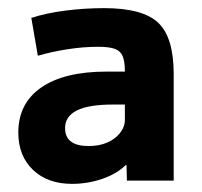

<svg xmlns="http://www.w3.org/2000/svg" viewBox="-20 -758 497 472"><path d="M157 -306Q97 -306 61 -340.5Q25 -375 25 -432Q25 -504 81.5 -543Q138 -582 242 -582H287Q287 -607 281.5 -620Q276 -633 262 -638Q248 -643 221 -643Q185 -643 146.5 -637Q108 -631 73 -621L57 -714Q94 -726 141 -732Q188 -738 236 -738Q331 -738 369 -702Q407 -666 407 -576V-314H292L291 -352H289Q266 -330 230.5 -318Q195 -306 157 -306ZM198 -399Q224 -399 243.5 -407.5Q263 -416 275 -431Q287 -446 287 -464V-501H258Q198 -501 169 -486.5Q140 -472 140 -443Q140 -421 154.5 -410Q169 -399 198 -399Z"/></svg>

Font: M PLUS 1 Thin
Style: Bold
Weight: 700
Version: Version 1.001